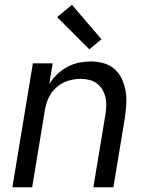

<svg xmlns="http://www.w3.org/2000/svg" viewBox="-20 -786 640 806"><path d="M32 0 118 -520H201L187 -434Q201 -456 220.5 -474.5Q240 -493 263.5 -505.5Q287 -518 312 -523Q337 -528 361 -528Q389 -528 415.5 -520.5Q442 -513 461.5 -495.5Q481 -478 492 -453.5Q503 -429 507.5 -402Q512 -375 510 -347Q508 -319 504 -290L456 0H372L422 -302Q425 -321 426 -340Q427 -359 423 -376.5Q419 -394 410 -409.5Q401 -425 387 -435.5Q373 -446 355 -450.5Q337 -455 318 -455Q301 -455 283.5 -451.5Q266 -448 249.5 -440.5Q233 -433 218.5 -420.5Q204 -408 194 -393Q184 -378 178 -361Q172 -344 169 -327L115 0ZM355 -579 220 -714 282 -766 406 -621Z"/></svg>

Font: Iosevka SS04 Extended
Style: Italic
Weight: 400
Width: 7
Italic angle: -9°
Monospace: yes
Designer: Belleve Invis
Foundry: Belleve Invis
Version: Version 19.0.0; ttfautohint (v1.8.4)